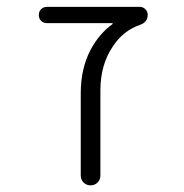

<svg xmlns="http://www.w3.org/2000/svg" viewBox="-20 -565 540 563"><path d="M309.6 -494.1Q310.5 -495.1 310.5 -496.1Q310.5 -497.1 309.6 -497.1H118.2Q107.4 -497.1 100.6 -503.9Q93.8 -510.7 93.8 -521Q93.8 -531.2 100.6 -538.1Q107.4 -544.9 118.2 -544.9H389.6Q399.4 -544.9 406.2 -538.1Q413.1 -531.2 413.1 -521.5Q413.1 -500 390.6 -492.2Q340.8 -474.6 311.5 -429.7Q274.4 -376 274.4 -299.8V-50.8Q274.4 -38.1 266.1 -29.8Q257.8 -21.5 245.6 -21.5Q233.4 -21.5 225.1 -29.8Q216.8 -38.1 216.8 -50.8V-292Q216.8 -363.3 245.1 -418Q270.5 -465.8 309.6 -494.1Z"/></svg>

Font: Rounded-L Mgen+ 1m light
Style: Regular
Weight: 200
Designer: [Source Han Sans]
Ryoko NISHIZUKA  (kana & ideographs); Paul D. Hunt (Latin, Greek & Cyrillic); Wenlong ZHANG  (bopomofo
Version: Version 1.059.20150602